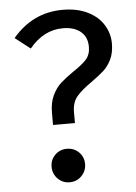

<svg xmlns="http://www.w3.org/2000/svg" viewBox="-52 -741 563 794"><g transform="rotate(-5 229.5 -344.5)"><path d="M429 -545Q429 -506 415.5 -478.5Q402 -451 383 -434Q364 -417 332 -394Q290 -365 269 -340.5Q248 -316 248 -275V-230H157V-280Q157 -323 171.5 -353Q186 -383 206 -401Q226 -419 259 -442Q297 -467 315 -487Q333 -507 333 -539Q333 -580 306 -602.5Q279 -625 232 -625Q152 -625 93 -553L30 -602Q114 -701 238 -701Q298 -701 341.5 -679.5Q385 -658 407 -622Q429 -586 429 -545ZM275 -58Q275 -29 255 -8.5Q235 12 205 12Q176 12 156 -8.5Q136 -29 136 -58Q136 -87 156 -107Q176 -127 205 -127Q235 -127 255 -107Q275 -87 275 -58Z"/></g></svg>

Font: FiraGO
Style: Regular
Weight: 400
Designer: bBox Type
Foundry: bBox Type GmbH
Version: Version 1.001;April 20, 2020;FontCreator 12.0.0.2555 64-bit